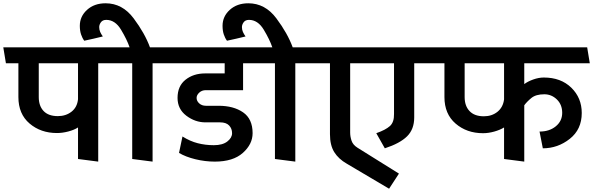

<svg xmlns="http://www.w3.org/2000/svg" viewBox="-31 -968 3611 1169"><path d="M444 0V-192Q421 -177 385 -167.5Q349 -158 316 -158Q217 -158 149 -216Q81 -274 81 -377V-583H5L-11 -680H667L683 -583H567V16ZM205 -377Q205 -323 234.5 -292Q264 -261 321 -261Q370 -261 404.5 -288Q439 -315 444 -364V-583H205Z M595 -746Q567 -739 538.5 -732.5Q510 -726 482 -720Q470 -736 462.5 -758.5Q455 -781 455 -811Q455 -868 499 -908Q543 -948 612 -948Q714 -948 782.5 -856.5Q851 -765 882 -680H997Q1001 -655 1005.5 -631Q1010 -607 1014 -583H898V16L774 0V-583H676Q672 -607 668 -631Q664 -655 660 -680H758Q742 -727 706 -787Q670 -847 616 -847Q594 -847 583.5 -832.5Q573 -818 573 -803Q573 -787 579 -773.5Q585 -760 595 -746Z M1080 -137Q1126 -108 1173 -96Q1220 -84 1271 -84Q1324 -84 1353 -106.5Q1382 -129 1382 -157Q1382 -185 1364 -204Q1346 -223 1309 -223H1220Q1157 -223 1103.5 -263.5Q1050 -304 1050 -372Q1050 -444 1098.5 -482.5Q1147 -521 1218 -521H1337V-583H1009Q1005 -607 1001 -631Q997 -655 993 -680H1535L1552 -583H1449V-419H1222Q1198 -419 1182 -404Q1166 -389 1166 -372Q1166 -353 1182 -338.5Q1198 -324 1223 -324H1300Q1391 -324 1449 -284Q1507 -244 1507 -157Q1507 -90 1447.5 -37Q1388 16 1277 16Q1218 16 1158.5 1.5Q1099 -13 1059 -37Z M1464 -746Q1436 -739 1407.5 -732.5Q1379 -726 1351 -720Q1339 -736 1331.5 -758.5Q1324 -781 1324 -811Q1324 -868 1368 -908Q1412 -948 1481 -948Q1583 -948 1651.5 -856.5Q1720 -765 1751 -680H1866Q1870 -655 1874.5 -631Q1879 -607 1883 -583H1767V16L1643 0V-583H1545Q1541 -607 1537 -631Q1533 -655 1529 -680H1627Q1611 -727 1575 -787Q1539 -847 1485 -847Q1463 -847 1452.5 -832.5Q1442 -818 1442 -803Q1442 -787 1448 -773.5Q1454 -760 1464 -746Z M2368 -274V-583H2101V-161Q2101 -136 2109.5 -111Q2118 -86 2145 -69L2398 89L2338 181L2081 29Q2030 0 2004 -42Q1978 -84 1978 -151V-583H1878L1862 -680H2590L2606 -583H2491V-253Q2491 -181 2447.5 -138Q2404 -95 2312 -65L2260 -157Q2317 -177 2343 -200.5Q2369 -224 2368 -274Z M3038 -363V-583H2798V-377Q2798 -323 2828 -291.5Q2858 -260 2915 -260Q2964 -260 2998 -287.5Q3032 -315 3038 -363ZM3254 -167Q3314 -167 3353 -199Q3392 -231 3392 -281Q3392 -331 3359.5 -362.5Q3327 -394 3283 -394Q3232 -394 3204.5 -371.5Q3177 -349 3161 -327V16L3038 0V-192Q3014 -177 2978.5 -167Q2943 -157 2910 -157Q2811 -157 2743 -215.5Q2675 -274 2675 -377V-583H2599Q2595 -607 2591 -631Q2587 -655 2583 -680H3544Q3548 -655 3552 -631Q3556 -607 3560 -583H3161V-456Q3182 -472 3215.5 -484Q3249 -496 3280 -496Q3384 -496 3447.5 -434Q3511 -372 3511 -280Q3511 -180 3438 -122.5Q3365 -65 3274 -65Z"/></svg>

Font: Palanquin SemiBold
Style: Regular
Weight: 600
Designer: Pria Ravichandran
Version: Version 1.0.4